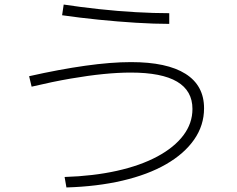

<svg xmlns="http://www.w3.org/2000/svg" viewBox="-20 -786 1040 844"><path d="M264 -8Q390 -12 493.5 -35Q597 -58 671.5 -98Q746 -138 786 -191Q826 -244 826 -307Q826 -387 758.5 -427Q691 -467 555 -467Q500 -467 434.5 -460.5Q369 -454 290.5 -440.5Q212 -427 119 -405L108 -451Q241 -481 354.5 -497Q468 -513 556 -513Q714 -513 795.5 -461.5Q877 -410 877 -310Q877 -235 833.5 -172.5Q790 -110 710 -64Q630 -18 518.5 8Q407 34 272 38ZM724 -681Q658 -681 577.5 -686Q497 -691 413 -699.5Q329 -708 253 -719L260 -766Q332 -755 414.5 -746Q497 -737 577 -732.5Q657 -728 724 -728Z"/></svg>

Font: M PLUS 1 Thin Light
Style: Regular
Weight: 300
Version: Version 1.001